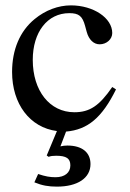

<svg xmlns="http://www.w3.org/2000/svg" viewBox="-20 -480 484 715"><path d="M398 -156C350 -86 314 -62 257 -62C165 -62 102 -142 102 -257C102 -361 157 -431 238 -431C274 -431 287 -420 297 -383L303 -361C311 -332 329 -315 351 -315C377 -315 398 -334 398 -357C398 -413 328 -460 244 -460C197 -460 149 -442 109 -409C54 -364 25 -295 25 -212C25 -93 91 -5 192 8L154 99L161 104C169 101 177 100 189 100C227 100 242 110 242 136C242 163 221 180 187 180C166 180 149 177 122 168L108 199C137 211 161 215 192 215C269 215 317 183 317 131C317 87 285 62 231 62C221 62 215 63 205 65L226 10C307 3 360 -42 412 -147Z"/></svg>

Font: XITS Math
Style: Regular
Weight: 400
Designer: MicroPress Inc., with final additions and corrections provided by Coen Hoffman, Elsevier (retired)
Version: Version 1.302